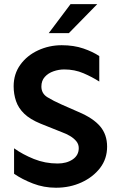

<svg xmlns="http://www.w3.org/2000/svg" viewBox="-20 -881 570 913"><path d="M246.1 11.7Q188.5 11.7 136.7 -8.3Q85 -28.3 46.9 -54.7V-175.8Q87.9 -146.5 141.1 -125Q194.3 -103.5 253.9 -103.5Q296.9 -103.5 325.7 -123Q354.5 -142.6 354.5 -176.8Q354.5 -195.3 342.8 -209.5Q331.1 -223.6 313 -234.4Q294.9 -245.1 275.4 -252L172.9 -293Q123 -313.5 95.2 -340.3Q67.4 -367.2 56.2 -400.4Q44.9 -433.6 44.9 -470.7Q44.9 -529.3 76.7 -573.2Q108.4 -617.2 161.1 -641.6Q213.9 -666 273.4 -666Q331.1 -666 376.5 -650.4Q421.9 -634.8 452.1 -614.3V-493.2Q418.9 -514.6 377 -532.7Q335 -550.8 285.2 -550.8Q259.8 -550.8 234.4 -542Q209 -533.2 192.9 -515.1Q176.8 -497.1 176.8 -469.7Q176.8 -436.5 205.1 -418.9Q233.4 -401.4 273.4 -383.8L353.5 -348.6Q422.9 -319.3 456.1 -280.3Q489.3 -241.2 489.3 -183.6Q489.3 -126 456.1 -82.5Q422.9 -39.1 367.7 -13.7Q312.5 11.7 246.1 11.7ZM211.9 -723.6 315.4 -861.3H442.4L307.6 -723.6Z"/></svg>

Font: Sen SemiBold
Style: Regular
Weight: 600
Designer: Kosal Sen, Philatype
Foundry: Philatype
Version: Version 2.000;gftools[0.9.31]